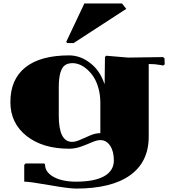

<svg xmlns="http://www.w3.org/2000/svg" viewBox="-20 -850 993 1110"><path d="M405.8 -601.1H368.2L362.8 -607.9L467.8 -830.1H685.1L710 -798.8ZM560.1 -80.1V-259.8Q559.6 -302.7 549.1 -340.3Q538.6 -377.9 522 -403.8Q505.4 -429.7 484.1 -448.5Q462.9 -467.3 441.4 -476.1Q419.9 -484.9 399.9 -484.9Q372.6 -484.9 355.7 -473.1Q338.9 -461.4 329.3 -430.2Q319.8 -398.9 319.8 -345.2V-180.2Q319.8 -29.8 397 -29.8Q417.5 -29.8 444.6 -42.2Q471.7 -54.7 502 -67.4Q532.2 -80.1 560.1 -80.1ZM839.8 -480V-60.1Q839.8 85.9 732.2 163.1Q624.5 240.2 419.9 240.2Q378.4 240.2 265.1 220.2Q151.9 200.2 120.1 200.2V103L127.9 95.2H234.9L240.2 100.1Q240.2 145 289.6 172.6Q338.9 200.2 419.9 200.2Q526.4 200.2 582.3 168.7Q638.2 137.2 638.2 77.1Q638.2 24.9 616.7 -7.6Q595.2 -40 560.1 -40Q540 -40 511.7 -27.6Q483.4 -15.1 449 -2.7Q414.6 9.8 379.9 9.8Q226.6 9.8 133.3 -64.2Q40 -138.2 40 -259.8Q40 -391.6 127 -460.7Q213.9 -529.8 379.9 -529.8Q443.8 -529.8 501.2 -485.8Q558.6 -441.9 584 -363.8L585 -373Q585 -379.9 585.9 -448.7Q586.9 -517.6 586.9 -521L594.2 -527.8L720.2 -517.1L922.9 -520L931.2 -512.2L932.1 -478L923.8 -471.2L908.2 -474.1Q877 -480 839.8 -480Z"/></svg>

Font: Yokawerad
Style: Regular
Weight: 500
Designer: gluk
Foundry: gluk
Version: Version 0.79